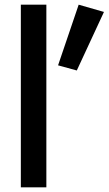

<svg xmlns="http://www.w3.org/2000/svg" viewBox="-20 -800 464 820"><path d="M69 -780V0H178V-780ZM316 -780 228 -521 308 -499 424 -749Z"/></svg>

Font: Jost Medium
Style: Regular
Weight: 500
Version: Version 3.710